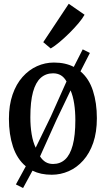

<svg xmlns="http://www.w3.org/2000/svg" viewBox="-20 -890 546 990"><path d="M99 79.5 62 61 113 -32.5Q68 -70 47 -133.5Q26 -197 26 -277Q26 -348 44.8 -402.2Q63.5 -456.5 96.2 -493.2Q129 -530 170.8 -548.8Q212.5 -567.5 258 -567.5Q288 -567.5 313.8 -561.8Q339.5 -556 360.5 -545L406.5 -635.5L443.5 -617L395 -522Q439 -485 459.2 -422.2Q479.5 -359.5 479.5 -280.5Q479.5 -208.5 460.8 -154Q442 -99.5 409.2 -62.8Q376.5 -26 334.5 -7.5Q292.5 11 247 11Q218 11 193.2 5.8Q168.5 0.5 147.5 -10ZM164 -128.5 242 -289 323 -470Q311 -491.5 293.8 -501.8Q276.5 -512 253.5 -512Q216.5 -512 190.2 -488.8Q164 -465.5 150.2 -415.8Q136.5 -366 136.5 -285.5Q136.5 -238.5 143.2 -198Q150 -157.5 164 -128.5ZM253.5 -44.5Q290.5 -44.5 316 -68Q341.5 -91.5 355 -141.5Q368.5 -191.5 368.5 -271Q368.5 -316 362.5 -355.2Q356.5 -394.5 344 -424L271.5 -272.5L186.5 -83.5Q199 -64 215.5 -54.2Q232 -44.5 253.5 -44.5ZM241 -640.5 203 -672.5 334.5 -870.5 416 -814Q406 -795.5 384.8 -770.2Q363.5 -745 337.5 -719.2Q311.5 -693.5 286 -672.2Q260.5 -651 242 -640.5Z"/></svg>

Font: Merriweather 24pt SemiCondensed
Style: Regular
Weight: 400
Width: 4
Designer: Eben Sorkin
Foundry: Eben Sorkin
Version: Version 2.100